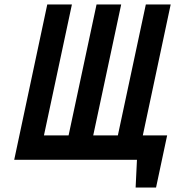

<svg xmlns="http://www.w3.org/2000/svg" viewBox="-20 -720 789 865"><path d="M609 -110 586 0H597L591 125H683L733 -110ZM637 -700 511 -110H400L526 -700H415L289 -110H178L304 -700H193L44 0H600L749 -700Z"/></svg>

Font: Advent Pro
Style: Bold Italic
Weight: 700
Italic angle: -12°
Designer: VivaRado, Andreas Kalpakidis
Foundry: VivaRado, Andreas Kalpakidis
Version: Version 3.000